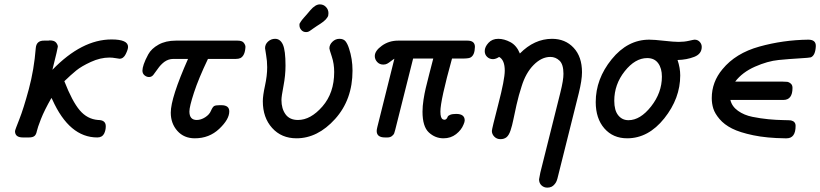

<svg xmlns="http://www.w3.org/2000/svg" viewBox="-20 -630 3759 880"><path d="M48.8 -28.8Q48.8 -33.7 68.4 -82.8Q87.9 -131.8 112.1 -221.4Q136.2 -311 144 -410.2Q147 -444.3 182.1 -443.8H201.2Q204.1 -444.8 208 -444.8Q229 -444.8 237.1 -434.8Q245.1 -424.8 245.1 -416Q245.1 -410.2 220.2 -310.1Q355 -449.2 491.2 -449.2Q567.4 -449.2 566.9 -415Q566.9 -403.8 556.4 -382.3Q545.9 -360.8 527.8 -360.8Q524.9 -360.8 510 -363.5Q495.1 -366.2 481.9 -366.2Q439.9 -366.2 396.5 -346.2Q353 -326.2 329.1 -306.6Q305.2 -287.1 274.9 -257.8Q311 -165 345.5 -124.5Q379.9 -84 429.2 -80.1Q465.3 -80.1 464.8 -50.8Q464.8 -32.7 457 -17.1Q448.2 0 425.8 0Q297.9 0 220.2 -172.9Q217.3 -178.7 215.8 -181.2Q183.6 -125 167.7 -84.5Q151.9 -43.9 148.9 -29.1Q146 -14.2 139.2 -7.8Q131.3 0 112.8 0H85Q48.8 0 48.8 -28.8Z M632.8 -306.2Q632.8 -317.4 638.9 -335.7Q645 -354 659.4 -380.6Q673.8 -407.2 706.8 -425.5Q739.7 -443.8 786.1 -443.8H1068.8Q1089.8 -443.8 1097.4 -433.8Q1105 -423.8 1105 -415Q1103 -375 1082 -363.8Q1073.2 -359.9 1060.1 -359.9H933.1Q890.1 -270 869.1 -205.6Q848.1 -141.1 848.1 -119.1Q848.1 -80.1 881.8 -80.1Q900.9 -80.1 920.4 -92.5Q939.9 -105 946.8 -122.1Q954.6 -140.1 961.7 -144Q968.8 -147.9 986.8 -147.9H994.1Q1031.2 -147.9 1030.8 -119.1Q1030.8 -83 984.9 -39.6Q939 3.9 873 3.9Q823.2 3.9 793 -30Q762.7 -64 762.7 -113.8Q762.7 -181.6 841.8 -359.9H773.9Q752 -359.9 732.9 -346.2Q715.8 -333 703.4 -314.9Q690.9 -296.9 682.9 -286.9Q674.8 -276.9 663.1 -276.9Q651.9 -276.9 642.3 -284.9Q632.8 -293 632.8 -306.2Z M1184.6 -166Q1184.6 -191.9 1194.6 -237.5Q1204.6 -283.2 1204.6 -321.8Q1204.6 -350.6 1199.7 -377.7Q1194.8 -404.8 1194.8 -409.2Q1194.8 -427.2 1208.7 -439.7Q1222.7 -452.1 1240.7 -452.1Q1264.6 -452.1 1276.6 -425.5Q1288.6 -398.9 1288.6 -329.1Q1288.6 -284.2 1279.3 -236.1Q1270 -188 1270 -171.9Q1270 -131.8 1288.8 -106Q1307.6 -80.1 1345.7 -80.1Q1403.8 -80.1 1457.8 -142.1Q1511.7 -204.1 1511.7 -299.8Q1511.7 -337.9 1500.7 -370.8Q1489.7 -403.8 1489.7 -408.2Q1489.7 -425.3 1503.7 -438.7Q1517.6 -452.1 1535.6 -452.1Q1554.7 -452.1 1563.7 -440.7Q1572.8 -429.2 1579.6 -408.2Q1595.7 -360.4 1595.7 -306.2Q1595.7 -173.3 1515.9 -84.7Q1436 3.9 1338.9 3.9Q1270 3.9 1227.3 -43.5Q1184.6 -90.8 1184.6 -166ZM1352.5 -514.2Q1352.5 -516.1 1352.5 -518.1Q1352.5 -520 1353 -521.5Q1353.5 -522.9 1355 -524.9Q1356.4 -526.9 1357.4 -528.8Q1358.4 -530.8 1361.1 -534.4Q1363.8 -538.1 1365.7 -540.5Q1367.7 -543 1372.1 -548.1Q1376.5 -553.2 1380.1 -557.1Q1383.8 -561 1390.1 -568.6Q1396.5 -576.2 1402.3 -583Q1425.3 -609.9 1445.8 -609.9Q1462.9 -609.9 1474.1 -597.9Q1485.4 -585.9 1485.4 -569.8Q1485.4 -564 1484.4 -559.1Q1483.4 -554.2 1479.5 -549.1Q1475.6 -543.9 1472.7 -540.5Q1469.7 -537.1 1462.2 -531Q1454.6 -524.9 1449 -521.5Q1443.4 -518.1 1431.9 -510.5Q1420.4 -502.9 1413.6 -498Q1411.6 -497.1 1405 -491.9Q1398.4 -486.8 1393.6 -484.9Q1388.7 -482.9 1382.8 -482.9Q1369.6 -482.9 1361.1 -492.4Q1352.5 -502 1352.5 -514.2Z M1697.8 -373Q1697.8 -397 1730.2 -420.4Q1762.7 -443.8 1804.7 -443.8H2122.6Q2156.7 -443.8 2156.7 -415Q2155.8 -377.9 2137.7 -367.2Q2130.9 -362.3 2106.9 -361.8H2051.8Q1998.5 -169.9 1998.5 -119.1Q1998.5 -103 2001.2 -95Q2003.9 -86.9 2007.3 -84.5Q2010.7 -82 2016.6 -81.1Q2022.5 -81.1 2026.1 -85Q2029.8 -88.9 2031.7 -94.5Q2033.7 -100.1 2043.7 -104Q2053.7 -107.9 2070.8 -107.9Q2109.9 -107.9 2109.9 -78.1Q2109.9 -71.3 2104.5 -59.1Q2094.7 -34.2 2070.3 -15.1Q2045.9 3.9 2012.7 3.9Q1974.6 3.9 1945.6 -22.9Q1916.5 -49.8 1916.5 -118.2Q1916.5 -143.1 1921.1 -173.1Q1925.8 -203.1 1931.2 -225.6Q1936.5 -248 1947.5 -291Q1958.5 -334 1965.8 -361.8H1873.5L1791.5 -35.2Q1788.6 -23.9 1786.6 -18.6Q1784.7 -13.2 1776.6 -6.6Q1768.6 0 1755.9 0H1744.6Q1706.5 0 1706.5 -29.8Q1706.5 -35.6 1709.5 -47.9L1787.6 -360.8Q1780.8 -356.9 1771.2 -349.4Q1761.7 -341.8 1754.2 -337.9Q1746.6 -334 1736.8 -334Q1719.7 -334 1708.7 -345.9Q1697.8 -357.9 1697.8 -373Z M2201.7 -396Q2201.7 -415 2218.8 -433.6Q2235.8 -452.1 2263.7 -452.1Q2290.5 -452.1 2319.1 -437Q2347.7 -421.9 2362.8 -384.8Q2428.7 -451.7 2509.8 -452.1Q2570.8 -452.1 2609.1 -411.1Q2647.5 -370.1 2647.5 -298.8Q2647.5 -262.7 2632.8 -203.1L2534.7 189L2533.7 190.9Q2533.7 192.9 2533.2 194.3Q2532.7 195.8 2531.2 199Q2529.8 202.1 2528.8 204.6Q2527.8 207 2525.1 210.4Q2522.5 213.9 2520 216.6Q2517.6 219.2 2514.6 221.7Q2511.7 224.1 2507.6 226.1Q2503.4 228 2498.5 229Q2493.7 230 2488.8 230Q2472.7 230 2461.7 219.5Q2450.7 209 2450.7 191.9Q2450.7 190.9 2456.5 161.1L2547.9 -204.1Q2563 -264.2 2562.5 -292Q2562.5 -335 2544.4 -352.1Q2526.4 -369.1 2502.4 -369.1Q2462.4 -369.1 2426 -332.5Q2389.6 -295.9 2370.6 -233.9Q2357.4 -193.8 2347.4 -149.4Q2337.4 -105 2332.5 -80.1Q2327.6 -55.2 2320.1 -32.5Q2312.5 -9.8 2301.5 -1Q2290.5 7.8 2273.7 7.8Q2256.8 7.8 2245.6 -3.7Q2234.4 -15.1 2234.4 -29.8Q2234.4 -38.6 2263.9 -152.3Q2293.5 -266.1 2293.5 -306.2Q2293.5 -355 2267.6 -369.1Q2253.4 -359.4 2239.7 -358.9Q2223.6 -358.9 2212.6 -369.4Q2201.7 -379.9 2201.7 -396Z M2710.4 -162.1Q2710.4 -268.1 2783.4 -358.2Q2856.4 -448.2 2955.6 -448.2Q2978.5 -448.2 3023.4 -443.1Q3068.4 -438 3090.3 -438Q3116.2 -438 3137.9 -443.1Q3159.7 -448.2 3163.6 -448.2Q3177.7 -448.2 3187 -438.2Q3196.3 -428.2 3196.3 -415Q3196.3 -382.8 3161.9 -369.4Q3127.4 -356 3085.4 -355Q3097.7 -318.8 3097.7 -284.2Q3097.7 -179.2 3024.7 -87.6Q2951.7 3.9 2854.5 3.9Q2789.6 3.9 2750 -41.5Q2710.4 -86.9 2710.4 -162.1ZM2795.4 -168Q2795.4 -124 2813.5 -101.6Q2831.5 -79.1 2860.4 -79.1Q2914.6 -79.1 2964.1 -142.1Q3013.7 -205.1 3013.7 -278.8Q3013.7 -316.9 2996.6 -340.3Q2979.5 -363.8 2946.3 -363.8Q2891.1 -363.8 2843.3 -303.5Q2795.4 -243.2 2795.4 -168Z M3242.2 -180.2Q3242.2 -254.4 3291.5 -313Q3351.6 -386.2 3460.4 -416.5Q3569.3 -446.8 3684.6 -448.2Q3719.7 -448.2 3719.2 -418.9Q3717.3 -376 3696.3 -367.2Q3690.4 -365.2 3644.5 -362.5Q3598.6 -359.9 3548.6 -355Q3498.5 -350.1 3440.4 -324.5Q3382.3 -298.8 3349.6 -255.9H3567.4Q3581.5 -255.9 3588.9 -254.9Q3596.2 -253.9 3604.2 -247.1Q3612.3 -240.2 3612.3 -227.1Q3612.3 -171.9 3570.3 -171.9H3327.6Q3334.5 -142.1 3362.5 -122.1Q3390.6 -102.1 3428.5 -94.5Q3466.3 -86.9 3502 -83.5Q3537.6 -80.1 3569.1 -79.6Q3600.6 -79.1 3605.5 -78.1Q3626.5 -73.2 3626.5 -53.2Q3626.5 3.9 3585.4 3.9H3577.6Q3494.6 2.9 3432.6 -10Q3370.6 -22.9 3335 -41Q3299.3 -59.1 3277.8 -84.5Q3256.3 -109.9 3249.3 -132.6Q3242.2 -155.3 3242.2 -180.2Z"/></svg>

Font: CMU Typewriter Text
Style: BoldItalic
Weight: 700
Italic angle: -14.04°
Version: Version 0.7.0